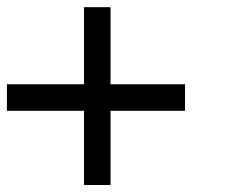

<svg xmlns="http://www.w3.org/2000/svg" viewBox="-28 -528 715 548"><path d="M500 -211.7H287.5V0H211.7V-211.7H-8.3V-287.5H211.7V-507.5H287.5V-287.5H500Z"/></svg>

Font: 0xA000-Squareish-Mono
Style: Squareish-Mono
Weight: 400
Version: Version 0.1